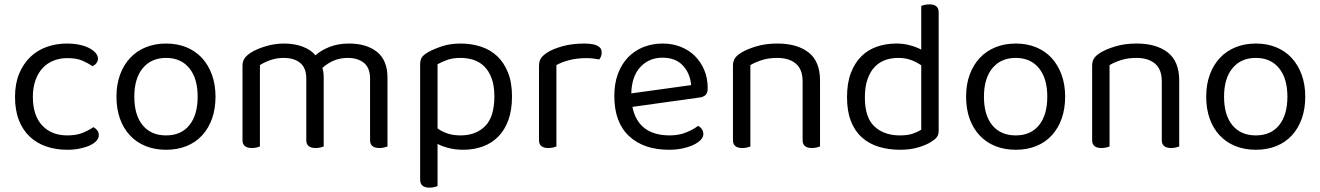

<svg xmlns="http://www.w3.org/2000/svg" viewBox="-20 -675 6065 882"><path d="M289 -408Q255 -408 226 -396.5Q197 -385 176 -362.5Q155 -340 143 -306.5Q131 -273 131 -230Q131 -144 174 -98.5Q217 -53 289 -53Q331 -53 359 -64.5Q387 -76 409 -91Q420 -85 427 -76Q434 -67 434 -54Q434 -40 423 -28Q412 -16 392.5 -7Q373 2 346.5 7.5Q320 13 289 13Q237 13 193 -2Q149 -17 117 -47Q85 -77 67 -122.5Q49 -168 49 -230Q49 -291 68 -336.5Q87 -382 119 -413Q151 -444 194.5 -459.5Q238 -475 287 -475Q318 -475 344.5 -469.5Q371 -464 390 -454Q409 -444 419.5 -431.5Q430 -419 430 -406Q430 -394 423 -385Q416 -376 405 -371Q383 -386 357 -397Q331 -408 289 -408Z M970 -231Q970 -175 954 -130Q938 -85 908.5 -53Q879 -21 837 -4Q795 13 743 13Q691 13 649 -4Q607 -21 577 -53Q547 -85 531 -130Q515 -175 515 -231Q515 -287 531.5 -332Q548 -377 578 -409Q608 -441 650 -458Q692 -475 743 -475Q794 -475 836 -458Q878 -441 907.5 -409Q937 -377 953.5 -332Q970 -287 970 -231ZM743 -409Q675 -409 636 -362Q597 -315 597 -231Q597 -146 635.5 -99.5Q674 -53 743 -53Q812 -53 850 -100Q888 -147 888 -231Q888 -315 849.5 -362Q811 -409 743 -409Z M1680 -314Q1680 -363 1652 -386Q1624 -409 1577 -409Q1512 -409 1461 -363Q1467 -343 1467 -320V-2Q1462 0 1451.5 2.5Q1441 5 1430 5Q1387 5 1387 -31V-314Q1387 -363 1359 -386Q1331 -409 1283 -409Q1251 -409 1222.5 -399Q1194 -389 1174 -376V-2Q1169 0 1159 2.5Q1149 5 1137 5Q1094 5 1094 -31V-372Q1094 -392 1102.5 -405.5Q1111 -419 1132 -433Q1159 -450 1200.5 -462.5Q1242 -475 1284 -475Q1333 -475 1371 -460.5Q1409 -446 1429 -421Q1455 -444 1494 -459.5Q1533 -475 1583 -475Q1664 -475 1712 -436.5Q1760 -398 1760 -318V-2Q1755 0 1744.5 2.5Q1734 5 1723 5Q1680 5 1680 -31V-314Z M2107 13Q2072 13 2041 5Q2010 -3 1990 -14V180Q1985 182 1975 184.5Q1965 187 1953 187Q1910 187 1910 150V-378Q1910 -398 1917 -410Q1924 -422 1946 -435Q1973 -450 2010.5 -462.5Q2048 -475 2096 -475Q2145 -475 2188.5 -461Q2232 -447 2263.5 -417.5Q2295 -388 2313.5 -342Q2332 -296 2332 -232Q2332 -170 2315.5 -124Q2299 -78 2269 -47.5Q2239 -17 2197.5 -2Q2156 13 2107 13ZM2096 -53Q2166 -53 2208.5 -95.5Q2251 -138 2251 -232Q2251 -281 2238.5 -315Q2226 -349 2204.5 -370Q2183 -391 2155 -400Q2127 -409 2096 -409Q2060 -409 2035 -400Q2010 -391 1990 -380V-85Q2009 -71 2035 -62Q2061 -53 2096 -53Z M2536 -2Q2531 0 2521 2.5Q2511 5 2499 5Q2456 5 2456 -31V-370Q2456 -393 2464.5 -406.5Q2473 -420 2493 -433Q2519 -450 2563.5 -462.5Q2608 -475 2664 -475Q2744 -475 2744 -435Q2744 -425 2741 -416.5Q2738 -408 2733 -402Q2723 -404 2707 -406Q2691 -408 2675 -408Q2629 -408 2594 -398.5Q2559 -389 2536 -376Z M2885 -184Q2912 -53 3057 -53Q3099 -53 3133 -67Q3167 -81 3187 -97Q3211 -83 3211 -59Q3211 -45 3198.5 -32Q3186 -19 3164.5 -9Q3143 1 3114.5 7Q3086 13 3053 13Q2937 13 2869.5 -50Q2802 -113 2802 -234Q2802 -291 2818.5 -335.5Q2835 -380 2864.5 -411Q2894 -442 2935 -458.5Q2976 -475 3024 -475Q3069 -475 3107 -460Q3145 -445 3172.5 -417.5Q3200 -390 3215.5 -352.5Q3231 -315 3231 -270Q3231 -248 3221 -238.5Q3211 -229 3193 -227ZM3023 -410Q2962 -410 2922 -367.5Q2882 -325 2880 -246L3155 -284Q3150 -339 3116.5 -374.5Q3083 -410 3023 -410Z M3667 -301Q3667 -357 3635.5 -383Q3604 -409 3551 -409Q3511 -409 3480 -399Q3449 -389 3427 -376V-2Q3422 0 3412 2.5Q3402 5 3390 5Q3347 5 3347 -31V-372Q3347 -393 3355.5 -406.5Q3364 -420 3385 -433Q3411 -449 3454 -462Q3497 -475 3551 -475Q3642 -475 3694.5 -434Q3747 -393 3747 -305V-2Q3742 0 3731.5 2.5Q3721 5 3710 5Q3667 5 3667 -31V-301Z M4292 -76Q4292 -56 4283.5 -45Q4275 -34 4257 -23Q4237 -10 4200 1.5Q4163 13 4115 13Q4061 13 4016 -1Q3971 -15 3938.5 -44.5Q3906 -74 3888.5 -119.5Q3871 -165 3871 -229Q3871 -294 3889 -340.5Q3907 -387 3937.5 -417Q3968 -447 4009.5 -461Q4051 -475 4098 -475Q4130 -475 4160 -467Q4190 -459 4212 -447V-648Q4217 -650 4227.5 -652.5Q4238 -655 4249 -655Q4292 -655 4292 -619ZM4212 -375Q4192 -389 4166 -399Q4140 -409 4106 -409Q4075 -409 4047.5 -399.5Q4020 -390 3999 -368.5Q3978 -347 3965.5 -312Q3953 -277 3953 -227Q3953 -135 3997 -94Q4041 -53 4114 -53Q4149 -53 4171.5 -60.5Q4194 -68 4212 -79Z M4873 -231Q4873 -175 4857 -130Q4841 -85 4811.5 -53Q4782 -21 4740 -4Q4698 13 4646 13Q4594 13 4552 -4Q4510 -21 4480 -53Q4450 -85 4434 -130Q4418 -175 4418 -231Q4418 -287 4434.5 -332Q4451 -377 4481 -409Q4511 -441 4553 -458Q4595 -475 4646 -475Q4697 -475 4739 -458Q4781 -441 4810.5 -409Q4840 -377 4856.5 -332Q4873 -287 4873 -231ZM4646 -409Q4578 -409 4539 -362Q4500 -315 4500 -231Q4500 -146 4538.5 -99.5Q4577 -53 4646 -53Q4715 -53 4753 -100Q4791 -147 4791 -231Q4791 -315 4752.5 -362Q4714 -409 4646 -409Z M5317 -301Q5317 -357 5285.5 -383Q5254 -409 5201 -409Q5161 -409 5130 -399Q5099 -389 5077 -376V-2Q5072 0 5062 2.5Q5052 5 5040 5Q4997 5 4997 -31V-372Q4997 -393 5005.5 -406.5Q5014 -420 5035 -433Q5061 -449 5104 -462Q5147 -475 5201 -475Q5292 -475 5344.5 -434Q5397 -393 5397 -305V-2Q5392 0 5381.5 2.5Q5371 5 5360 5Q5317 5 5317 -31V-301Z M5976 -231Q5976 -175 5960 -130Q5944 -85 5914.5 -53Q5885 -21 5843 -4Q5801 13 5749 13Q5697 13 5655 -4Q5613 -21 5583 -53Q5553 -85 5537 -130Q5521 -175 5521 -231Q5521 -287 5537.5 -332Q5554 -377 5584 -409Q5614 -441 5656 -458Q5698 -475 5749 -475Q5800 -475 5842 -458Q5884 -441 5913.5 -409Q5943 -377 5959.5 -332Q5976 -287 5976 -231ZM5749 -409Q5681 -409 5642 -362Q5603 -315 5603 -231Q5603 -146 5641.5 -99.5Q5680 -53 5749 -53Q5818 -53 5856 -100Q5894 -147 5894 -231Q5894 -315 5855.5 -362Q5817 -409 5749 -409Z"/></svg>

Font: Baloo Chettan 2
Style: Regular
Weight: 400
Designer: Maithili Shingre, Unnati Kotecha and Ek Type
Foundry: Ek Type
Version: Version 1.640;hotconv 1.0.111;makeotfexe 2.5.65597; ttfautoh